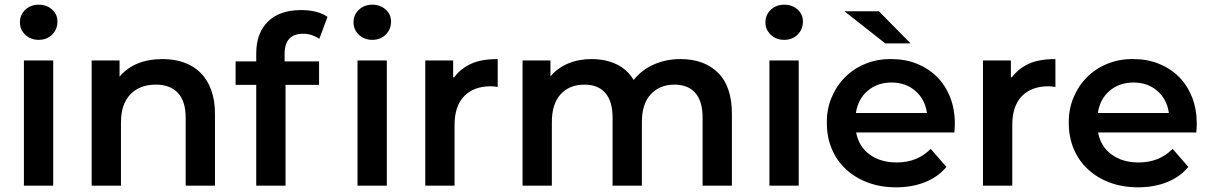

<svg xmlns="http://www.w3.org/2000/svg" viewBox="-20 -792 5163 819"><path d="M82 -534H207V0H82ZM65 -697Q65 -729 88 -750.5Q111 -772 145 -772Q179 -772 202 -751.5Q225 -731 225 -700Q225 -667 202.5 -644.5Q180 -622 145 -622Q111 -622 88 -643.5Q65 -665 65 -697Z M897 -306V0H772V-290Q772 -360 739 -395.5Q706 -431 645 -431Q576 -431 536 -389.5Q496 -348 496 -270V0H371V-534H490V-465Q553 -540 674 -540Q725 -540 766 -525Q807 -510 836 -481Q865 -452 881 -408Q897 -364 897 -306Z M1194 -562V-530H1341V-430H1198V0H1073V-430H985V-530H1073V-564Q1073 -651 1123 -700Q1173 -749 1264 -749Q1336 -749 1377 -720L1342 -626Q1311 -648 1273 -648Q1194 -648 1194 -562ZM1505 -534H1630V0H1505ZM1488 -697Q1488 -729 1511 -750.5Q1534 -772 1568 -772Q1602 -772 1625 -751.5Q1648 -731 1648 -700Q1648 -667 1625.5 -644.5Q1603 -622 1568 -622Q1534 -622 1511 -643.5Q1488 -665 1488 -697Z M1917 -462Q1945 -499 1988.5 -519.5Q2032 -540 2103 -540V-421Q2086 -424 2074 -424Q2001 -424 1960 -382Q1919 -340 1919 -259V0H1794V-534H1913V-462Z M3102 -306V0H2977V-290Q2977 -360 2946 -395.5Q2915 -431 2857 -431Q2794 -431 2756 -390Q2718 -349 2718 -271V0H2593V-290Q2593 -360 2562 -395.5Q2531 -431 2473 -431Q2409 -431 2371.5 -390Q2334 -349 2334 -271V0H2209V-534H2328V-466Q2358 -502 2403 -521Q2448 -540 2503 -540Q2563 -540 2609.5 -518Q2656 -496 2683 -451Q2716 -493 2768 -516.5Q2820 -540 2883 -540Q2984 -540 3043 -481.5Q3102 -423 3102 -306Z M3262 -534H3387V0H3262ZM3245 -697Q3245 -729 3268 -750.5Q3291 -772 3325 -772Q3359 -772 3382 -751.5Q3405 -731 3405 -700Q3405 -667 3382.5 -644.5Q3360 -622 3325 -622Q3291 -622 3268 -643.5Q3245 -665 3245 -697Z M4051 -227H3632Q3643 -167 3689.5 -133Q3736 -99 3805 -99Q3893 -99 3950 -157L4017 -80Q3981 -37 3926 -15Q3871 7 3802 7Q3736 7 3681.5 -13.5Q3627 -34 3588 -70.5Q3549 -107 3528 -157Q3507 -207 3507 -267Q3506 -325 3527 -375.5Q3548 -426 3585 -463Q3622 -500 3673 -520.5Q3724 -541 3783 -540Q3842 -540 3891.5 -520Q3941 -500 3977 -464Q4013 -428 4033 -377Q4053 -326 4053 -264Q4053 -257 4052.5 -248Q4052 -239 4051 -227ZM3631 -310H3934Q3926 -368 3885 -404Q3844 -440 3783 -440Q3723 -440 3681.5 -405Q3640 -370 3631 -310ZM3582 -744H3729L3864 -607H3756Z M4296 -462Q4324 -499 4367.5 -519.5Q4411 -540 4482 -540V-421Q4465 -424 4453 -424Q4380 -424 4339 -382Q4298 -340 4298 -259V0H4173V-534H4292V-462Z M5083 -227H4664Q4675 -167 4721.5 -133Q4768 -99 4837 -99Q4925 -99 4982 -157L5049 -80Q5013 -37 4958 -15Q4903 7 4834 7Q4768 7 4713.5 -13.5Q4659 -34 4620 -70.5Q4581 -107 4560 -157Q4539 -207 4539 -267Q4538 -325 4559 -375.5Q4580 -426 4617 -463Q4654 -500 4705 -520.5Q4756 -541 4815 -540Q4874 -540 4923.5 -520Q4973 -500 5009 -464Q5045 -428 5065 -377Q5085 -326 5085 -264Q5085 -257 5084.5 -248Q5084 -239 5083 -227ZM4663 -310H4966Q4958 -368 4917 -404Q4876 -440 4815 -440Q4755 -440 4713.5 -405Q4672 -370 4663 -310Z"/></svg>

Font: CMG Sans SemiBold
Style: Regular
Weight: 600
Designer: Julieta Ulanovsky
Foundry: Julieta Ulanovsky
Version: Version 7.200